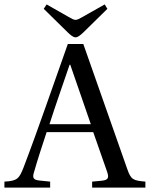

<svg xmlns="http://www.w3.org/2000/svg" viewBox="-47 -849 678 869"><path d="M151 -809 260 -702C273 -690 284 -680 295 -680C306 -680 318 -691 330 -702L439 -809L427 -829L326 -772C314 -765 303 -759 295 -759C287 -759 276 -765 264 -772L164 -829ZM-27 0H180V-27L131 -32C103 -35 99 -45 107 -70C123 -126 142 -184 164 -251H375L438 -71C447 -44 443 -34 413 -31L370 -27V0H611V-27C556 -32 546 -35 529 -84L330 -650H260L162 -372C133 -290 93 -178 60 -92C40 -41 32 -30 -27 -27ZM177 -287C207 -381 240 -473 268 -556H271L364 -287Z"/></svg>

Font: erewhon
Style: Regular
Weight: 400
Version: Version 1.0.0